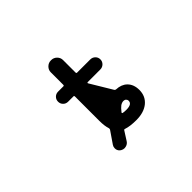

<svg xmlns="http://www.w3.org/2000/svg" viewBox="-159 -982 1318 1318"><g transform="rotate(-45 500.0 -323.0)"><path d="M360.4 62.5Q342.8 52.7 337.9 33.2Q336.9 27.3 336.9 21.5Q336.9 7.8 344.7 -3.9Q375 -47.9 404.3 -90.8Q408.2 -96.7 406.2 -104.5Q395.5 -136.7 395.5 -186.5V-422.9Q395.5 -430.7 388.7 -430.7H336.9Q316.4 -430.7 302.2 -444.8Q288.1 -459 288.1 -479.5Q288.1 -500 302.2 -514.2Q316.4 -528.3 336.9 -528.3H388.7Q395.5 -528.3 395.5 -536.1V-657.2Q395.5 -680.7 412.6 -697.8Q429.7 -714.8 453.1 -714.8H457Q480.5 -714.8 497.6 -697.8Q514.6 -680.7 514.6 -657.2V-536.1Q514.6 -528.3 521.5 -528.3H649.4Q669.9 -528.3 684.6 -514.2Q699.2 -500 699.2 -479.5Q699.2 -459 684.6 -444.8Q669.9 -430.7 649.4 -430.7H526.4Q524.4 -430.7 522.9 -428.2Q521.5 -425.8 522.5 -423.8L618.2 -264.6Q622.1 -258.8 628.9 -257.8Q678.7 -255.9 708 -227.5Q740.2 -196.3 740.2 -141.6Q740.2 -82 697.3 -45.9Q653.3 -9.8 579.1 -9.8Q518.6 -9.8 481.4 -22.5Q474.6 -25.4 470.7 -19.5Q453.1 6.8 429.7 44.9Q418.9 62.5 398.4 67.4Q391.6 69.3 385.7 69.3Q372.1 69.3 360.4 62.5ZM543.9 -119.1Q543 -118.2 543 -116.2Q543 -112.3 546.9 -111.3Q559.6 -108.4 581.1 -108.4Q635.7 -108.4 635.7 -141.6Q635.7 -151.4 628.4 -158.7Q621.1 -166 609.4 -166Q593.8 -166 578.1 -155.3Q564.5 -145.5 543.9 -119.1Z"/></g></svg>

Font: Rounded Mgen+ 1m medium
Style: Regular
Weight: 500
Designer: [Source Han Sans]
Ryoko NISHIZUKA  (kana & ideographs); Paul D. Hunt (Latin, Greek & Cyrillic); Wenlong ZHANG  (bopomofo
Version: Version 1.059.20150602